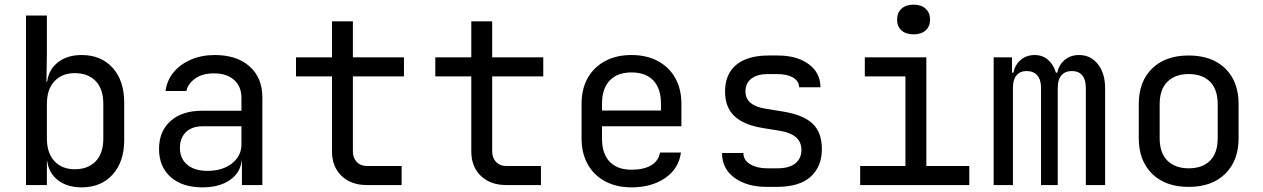

<svg xmlns="http://www.w3.org/2000/svg" viewBox="-20 -797 5440 827"><path d="M332 10Q270 10 230 -20.5Q190 -51 183 -105H182V0H92V-730H182V-570L180 -445H183Q190 -498 230 -529Q270 -560 332 -560Q415 -560 465 -505Q515 -450 515 -355V-194Q515 -100 465 -45Q415 10 332 10ZM302 -68Q359 -68 392 -102Q425 -136 425 -200V-350Q425 -414 392 -448Q359 -482 302 -482Q247 -482 214.5 -447Q182 -412 182 -350V-200Q182 -138 214.5 -103Q247 -68 302 -68Z M852 10Q765 10 715 -34.5Q665 -79 665 -155Q665 -232 715 -276Q765 -320 850 -320H1020V-375Q1020 -425 988 -453Q956 -481 902 -481Q850 -481 819 -457.5Q788 -434 783 -405H693Q699 -451 727.5 -485.5Q756 -520 802 -540Q848 -560 905 -560Q1000 -560 1055 -511Q1110 -462 1110 -378V0H1022V-105H1021Q1015 -52 969.5 -21Q924 10 852 10ZM874 -61Q938 -61 979 -93Q1020 -125 1020 -175V-253H852Q807 -253 781 -228Q755 -203 755 -160Q755 -114 786.5 -87.5Q818 -61 874 -61Z M1560 0Q1492 0 1451 -39.5Q1410 -79 1410 -145V-468H1255V-550H1410V-705H1500V-550H1720V-468H1500V-145Q1500 -117 1516.5 -99.5Q1533 -82 1560 -82H1710V0Z M2160 0Q2092 0 2051 -39.5Q2010 -79 2010 -145V-468H1855V-550H2010V-705H2100V-550H2320V-468H2100V-145Q2100 -117 2116.5 -99.5Q2133 -82 2160 -82H2310V0Z M2700 10Q2635 10 2586.5 -16Q2538 -42 2511.5 -89.5Q2485 -137 2485 -200V-350Q2485 -414 2511.5 -461Q2538 -508 2586.5 -534Q2635 -560 2700 -560Q2765 -560 2813.5 -534Q2862 -508 2888.5 -461Q2915 -414 2915 -350V-253H2573V-200Q2573 -135 2606 -100.5Q2639 -66 2700 -66Q2752 -66 2784 -84.5Q2816 -103 2823 -140H2913Q2904 -71 2845.5 -30.5Q2787 10 2700 10ZM2573 -321H2827V-350Q2827 -415 2794.5 -450Q2762 -485 2700 -485Q2639 -485 2606 -450Q2573 -415 2573 -350Z M3283 8Q3198 8 3144 -31Q3090 -70 3090 -138H3182Q3182 -107 3211.5 -89.5Q3241 -72 3285 -72H3327Q3380 -72 3406 -93.5Q3432 -115 3432 -151Q3432 -186 3407.5 -206.5Q3383 -227 3337 -234L3263 -246Q3181 -260 3142 -298Q3103 -336 3103 -403Q3103 -478 3151.5 -518Q3200 -558 3291 -558H3329Q3413 -558 3463.5 -520.5Q3514 -483 3514 -421H3422Q3422 -447 3396.5 -462.5Q3371 -478 3327 -478H3289Q3242 -478 3216.5 -458.5Q3191 -439 3191 -403Q3191 -343 3276 -329L3350 -317Q3439 -303 3479.5 -265Q3520 -227 3520 -155Q3520 -79 3471.5 -35.5Q3423 8 3325 8Z M3685 0V-82H3880V-468H3705V-550H3970V-82H4155V0ZM3915 -649Q3882 -649 3863 -666Q3844 -683 3844 -712Q3844 -742 3863 -759.5Q3882 -777 3915 -777Q3948 -777 3967 -759.5Q3986 -742 3986 -712Q3986 -683 3967 -666Q3948 -649 3915 -649Z M4260 0V-550H4339V-484H4345Q4352 -518 4376.5 -539Q4401 -560 4437 -560Q4470 -560 4494 -539.5Q4518 -519 4528 -484H4534Q4541 -518 4566 -539Q4591 -560 4628 -560Q4678 -560 4709 -520.5Q4740 -481 4740 -418V0H4657V-419Q4657 -454 4641.5 -472.5Q4626 -491 4597 -491Q4568 -491 4552 -472.5Q4536 -454 4536 -420V0H4464V-419Q4464 -454 4447.5 -472.5Q4431 -491 4402 -491Q4374 -491 4358.5 -472.5Q4343 -454 4343 -420V0Z M5100 8Q5000 8 4942.5 -48.5Q4885 -105 4885 -202V-348Q4885 -446 4942.5 -502Q5000 -558 5100 -558Q5200 -558 5257.5 -502Q5315 -446 5315 -349V-202Q5315 -105 5257.5 -48.5Q5200 8 5100 8ZM5100 -72Q5159 -72 5192 -105Q5225 -138 5225 -202V-348Q5225 -412 5192 -445Q5159 -478 5100 -478Q5042 -478 5008.5 -445Q4975 -412 4975 -348V-202Q4975 -138 5008.5 -105Q5042 -72 5100 -72Z"/></svg>

Font: JetBrainsMono NF
Style: Regular
Weight: 400
Designer: Philipp Nurullin, Konstantin Bulenkov
Foundry: JetBrains
Version: Version 2.251; ttfautohint (v1.8.3);Nerd Fonts 2.2.2